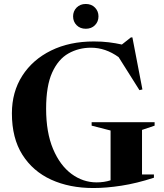

<svg xmlns="http://www.w3.org/2000/svg" viewBox="-20 -936 828 968"><path d="M696 -56.5H756V-40Q668.5 -11.5 592 0.2Q515.5 12 450.5 12Q330.5 12 238 -30.2Q145.5 -72.5 92.8 -156Q40 -239.5 40 -364.5Q40 -472 92.2 -553.8Q144.5 -635.5 237.5 -681.2Q330.5 -727 453 -727Q494 -727 528.5 -722.8Q563 -718.5 594.5 -711.5L640 -747.5H647.5L698 -485L683 -481.5L578 -648Q512 -695.5 439 -695.5Q376.5 -695.5 325 -666.5Q273.5 -637.5 243 -570.2Q212.5 -503 212.5 -388Q212.5 -268 247.5 -185Q282.5 -102 340.5 -59.2Q398.5 -16.5 467 -16.5Q505.5 -16.5 537.5 -27V-278L442 -302.5V-320H759.5V-302.5L696 -281ZM412.5 -791Q384 -791 366.2 -809Q348.5 -827 348.5 -853.5Q348.5 -879.5 366.2 -897.8Q384 -916 412.5 -916Q441 -916 458.8 -897.8Q476.5 -879.5 476.5 -853.5Q476.5 -827 458.8 -809Q441 -791 412.5 -791Z"/></svg>

Font: Newsreader Display SemiBold
Style: Regular
Weight: 600
Designer: Hugues Gentile
Foundry: Production Type
Version: Version 1.001